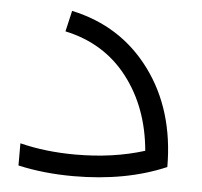

<svg xmlns="http://www.w3.org/2000/svg" viewBox="-45 -610 692 657"><g transform="rotate(5 301.0 -281.5)"><path d="M176.8 -563Q347.2 -526.4 447.3 -390.6Q547.4 -254.9 547.9 -59.1Q410.2 0 230 0Q128.4 0 40 -20V-96.2Q128.4 -74.2 231 -74.2Q360.4 -74.2 467.8 -107.9Q454.6 -255.9 374.8 -359.1Q294.9 -462.4 160.2 -491.2Z"/></g></svg>

Font: Montserrat-Arabic Light
Style: Regular
Weight: 300
Designer: Mohamed Gaber
Foundry: Kief Type Foundry
Version: Version 5.008;PS 005.008;hotconv 1.0.88;makeotf.lib2.5.64775